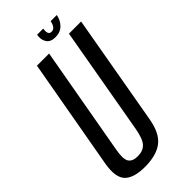

<svg xmlns="http://www.w3.org/2000/svg" viewBox="-255 -826 882 882"><g transform="rotate(-45 185.5 -385.0)"><path d="M115.5 5Q42 5 12.5 -26Q-17 -57 -3.5 -135L92.5 -675H171.5L77.5 -146Q67.5 -91.5 80 -72.2Q92.5 -53 126 -53Q159.5 -53 178.5 -72.2Q197.5 -91.5 207.5 -146L300.5 -675H379.5L284.5 -135Q271 -57 230 -26Q189 5 115.5 5ZM245.5 -707Q213.5 -707 201 -726.8Q188.5 -746.5 193.5 -775H233.5Q227 -737.5 250.5 -737.5Q274.5 -737.5 281.5 -775H321.5Q316.5 -746.5 297 -726.8Q277.5 -707 245.5 -707Z"/></g></svg>

Font: Anybody Condensed Regular
Style: Italic
Weight: 400
Width: 3
Italic angle: -10°
Designer: Tyler Finck
Foundry: Etcetera Type Company
Version: Version 1.010; ttfautohint (v1.8.3) -l 8 -r 50 -G 200 -x 14 